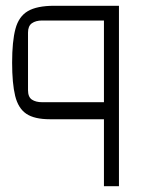

<svg xmlns="http://www.w3.org/2000/svg" viewBox="-20 -645 536 665"><path d="M340 0V-232H153Q99 -232 71 -251Q43 -270 32.5 -313Q22 -356 22 -428Q22 -502 33.5 -545Q45 -588 76.5 -606.5Q108 -625 168 -625H392V0ZM126 -291H340V-574H126Q104 -574 90.5 -564.5Q77 -555 77 -532V-333Q77 -309 90.5 -300Q104 -291 126 -291Z"/></svg>

Font: Changa ExtraLight ExtraLight
Style: Regular
Weight: 250
Version: Version 3.002; ttfautohint (v1.8.2)